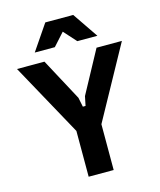

<svg xmlns="http://www.w3.org/2000/svg" viewBox="-147 -1150 1044 1253"><g transform="rotate(-15 375.0 -523.0)"><path d="M209.1 -800 362.3 -514.6 375.2 -451.4H393.4L406.4 -514.6L561 -800H732.3L462.5 -309.4V0H293.5V-309.4L23.7 -800ZM163.4 -873.7 280.7 -1045.9H469.3L586.6 -873.7H451L326.4 -1012H423.6L299 -873.7Z"/></g></svg>

Font: Martian Mono SemiExpanded
Style: Regular
Weight: 400
Width: 6
Monospace: yes
Designer: Roman Shamin
Foundry: Evil Martians
Version: Version 1.000